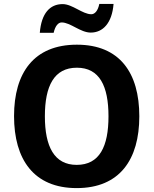

<svg xmlns="http://www.w3.org/2000/svg" viewBox="-20 -954 787 984"><path d="M562 -934H489C482 -899 466 -881 448 -881C403 -881 351 -933 301 -933C236 -933 192 -886 184 -786H255C263 -822 279 -839 296 -839C341 -839 392 -787 445 -787C507 -787 554 -835 562 -934ZM694 -358C694 -580 594 -725 374 -725C153 -725 52 -580 52 -359C52 -137 153 10 373 10C594 10 694 -137 694 -358ZM210 -358C210 -513 257 -607 374 -607C490 -607 536 -513 536 -358C536 -203 490 -109 373 -109C258 -109 210 -203 210 -358Z"/></svg>

Font: Noto Sans Display
Style: Bold
Weight: 700
Designer: Monotype Design Team
Foundry: Monotype Imaging Inc.
Version: Version 1.900